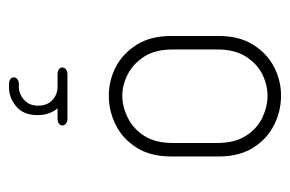

<svg xmlns="http://www.w3.org/2000/svg" viewBox="-129 -513 645 427"><g transform="rotate(-90 193.5 -299.5)"><path d="M166 -494Q159 -502 155 -513.5Q151 -525 151 -538Q151 -570 170.5 -586Q190 -602 212 -602H219Q227 -602 231 -599Q235 -596 235 -591Q235 -587 231 -583.5Q227 -580 219 -580H214Q198 -580 185 -568.5Q172 -557 172 -537Q172 -517 184.5 -505.5Q197 -494 214 -494H241Q249 -494 253 -491Q257 -488 257 -483Q257 -479 253 -475.5Q249 -472 241 -472H143Q136 -472 132 -475.5Q128 -479 128 -483Q128 -488 132 -491Q136 -494 143 -494ZM194 3Q160 3 129 -12.5Q98 -28 78.5 -59Q59 -90 59 -136V-241Q59 -287 78.5 -318Q98 -349 129 -364.5Q160 -380 194 -380Q228 -380 258 -364.5Q288 -349 307.5 -318Q327 -287 327 -241V-136Q327 -90 307.5 -59Q288 -28 258 -12.5Q228 3 194 3ZM194 -27Q218 -27 241.5 -38.5Q265 -50 281 -75Q297 -100 297 -139V-237Q297 -277 281 -301.5Q265 -326 241.5 -338Q218 -350 194 -350Q170 -350 145.5 -338Q121 -326 105 -301.5Q89 -277 89 -237V-139Q89 -100 105 -75Q121 -50 145.5 -38.5Q170 -27 194 -27Z"/></g></svg>

Font: Beiruti ExtraLight
Style: Regular
Weight: 250
Designer: Arlette Boutros
Foundry: Boutros
Version: Version 1.41